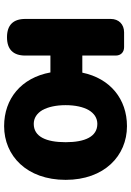

<svg xmlns="http://www.w3.org/2000/svg" viewBox="128 -751 637 933"><g transform="rotate(90 446.5 -284.5)"><path d="M515 -397C531 -424 554 -439 582 -439C644 -439 671 -379 671 -285C671 -190 644 -130 582 -130C554 -130 531 -145 515 -172C500 -199 491 -238 491 -285C491 -332 500 -371 515 -397ZM72 -284V-89C72 -30 102 0 161 0C220 0 250 -30 250 -89V-211H332C358 -69 460 14 593 14C737 14 854 -96 854 -285C854 -473 737 -583 593 -583C462 -583 361 -502 333 -366H250V-528C250 -553 234 -569 209 -569H161H137C98 -569 72 -543 72 -504Z"/></g></svg>

Font: GenSenRounded2 TW H
Style: Regular
Weight: 900
Version: Version 2.100;PS 2.1;hotconv 16.6.51;makeotf.lib2.5.65220 DE